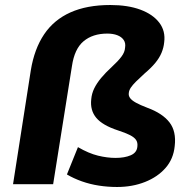

<svg xmlns="http://www.w3.org/2000/svg" viewBox="-20 -735 762 766"><path d="M447 11Q410 11 374.5 5.5Q339 0 306.5 -11.5Q274 -23 247 -39L291 -148Q334 -123 371 -114Q408 -105 441 -105Q477 -105 501.5 -115.5Q526 -126 528 -150Q530 -166 523 -176.5Q516 -187 498.5 -196Q481 -205 450 -215Q389 -235 364 -265Q339 -295 344 -339Q346 -362 356 -382.5Q366 -403 383.5 -424Q401 -445 427 -469Q451 -491 464.5 -509Q478 -527 479 -545Q482 -563 473.5 -575.5Q465 -588 448 -594.5Q431 -601 408 -601Q350 -601 313.5 -570.5Q277 -540 267 -471L192 0H32L103 -455Q117 -540 156 -598Q195 -656 261 -685.5Q327 -715 420 -715Q490 -715 540 -696.5Q590 -678 615.5 -644.5Q641 -611 635 -566Q633 -545 624.5 -524.5Q616 -504 599.5 -484Q583 -464 557 -442Q536 -423 522.5 -409.5Q509 -396 502 -385.5Q495 -375 494 -365Q492 -354 498.5 -344.5Q505 -335 522 -325.5Q539 -316 568 -305Q628 -283 656 -247Q684 -211 677 -152Q672 -101 640.5 -65Q609 -29 558.5 -9Q508 11 447 11Z"/></svg>

Font: Nunito Sans 8pt ExtraBold
Style: Italic
Weight: 800
Italic angle: -9°
Version: Version 3.101;gftools[0.9.27]